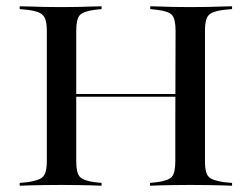

<svg xmlns="http://www.w3.org/2000/svg" viewBox="-20 -591 800 611"><path d="M129 -369.4V-492.7Q129 -517.7 123.8 -531Q118.5 -544.4 105.6 -550.4Q92.7 -556.5 67.7 -559.7L42.7 -562.1V-571Q58.1 -571 77 -570.2Q96 -569.4 118.5 -569Q141.1 -568.5 166.1 -568.5H175.8H183.9Q208.9 -568.5 230.6 -569Q252.4 -569.4 270.6 -570.2Q288.7 -571 303.2 -571V-562.1L280.6 -559.7Q245.2 -554.8 233.9 -542.7Q222.6 -530.6 222.6 -492.7V-369.4ZM537.9 -201.6 538.7 -492.7Q538.7 -530.6 527.4 -543.1Q516.1 -555.6 479.8 -559.7L458.1 -562.1V-571Q472.6 -571 490.7 -570.2Q508.9 -569.4 530.2 -569Q551.6 -568.5 576.6 -568.5H585.5H594.4Q620.2 -568.5 642.7 -569Q665.3 -569.4 684.3 -570.2Q703.2 -571 718.5 -571V-562.1L692.7 -559.7Q667.7 -556.5 654.8 -550.4Q641.9 -544.4 637.1 -531Q632.3 -517.7 632.3 -492.7V-201.6ZM166.1 -2.4Q141.1 -2.4 118.5 -2Q96 -1.6 77 -1.2Q58.1 -0.8 42.7 0V-8.9L67.7 -11.3Q92.7 -15.3 105.6 -21Q118.5 -26.6 123.8 -39.9Q129 -53.2 129 -78.2V-369.4H222.6V-78.2Q222.6 -41.1 233.9 -28.6Q245.2 -16.1 280.6 -11.3L303.2 -8.9V0Q288.7 -0.8 270.6 -1.2Q252.4 -1.6 230.6 -2Q208.9 -2.4 183.9 -2.4H175ZM186.3 -283.1V-291.9H573.4V-283.1ZM576.6 -2.4Q551.6 -2.4 530.2 -2Q508.9 -1.6 490.7 -1.2Q472.6 -0.8 457.3 0V-8.9L479.8 -11.3Q516.1 -16.1 527 -28.6Q537.9 -41.1 537.9 -78.2V-201.6H632.3V-78.2Q632.3 -53.2 637.1 -39.9Q641.9 -26.6 654.8 -21Q667.7 -15.3 692.7 -11.3L718.5 -8.9V0Q703.2 -0.8 683.9 -1.2Q664.5 -1.6 642.3 -2Q620.2 -2.4 594.4 -2.4H584.7Z"/></svg>

Font: Playfair 144pt SemiExpanded Medium
Style: Regular
Weight: 500
Width: 6
Designer: Claus Eggers Sørensen
Foundry: Claus Eggers Sørensen
Version: Version 2.203